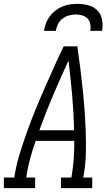

<svg xmlns="http://www.w3.org/2000/svg" viewBox="-50 -975 570 995"><path d="M-30 0V-55H24L27 -74Q37 -130 54.5 -186Q72 -242 92 -297.5Q112 -353 134.5 -408Q157 -463 181 -517.5Q205 -572 229.5 -626.5Q254 -681 280 -735H351Q359 -681 365.5 -626.5Q372 -572 378 -517.5Q384 -463 388 -408Q392 -353 394 -297.5Q396 -242 395 -186Q394 -130 385 -74L381 -55H428V0H266V-55H320L323 -74Q330 -116 332.5 -159Q335 -202 335 -245H135Q120 -203 108 -160Q96 -117 89 -74L86 -55H132V0ZM154 -300H334Q332 -391 324 -481Q316 -571 305 -661Q264 -572 225.5 -482Q187 -392 154 -300ZM178 -815Q181 -835 188 -854Q195 -873 207.5 -890Q220 -907 237 -920Q254 -933 273 -941Q292 -949 312 -952Q332 -955 352 -955Q381 -955 408.5 -947.5Q436 -940 455 -920.5Q474 -901 479 -872.5Q484 -844 479 -815H418Q421 -832 418 -849.5Q415 -867 404 -878.5Q393 -890 376.5 -895Q360 -900 343 -900Q325 -900 307 -895Q289 -890 274 -878.5Q259 -867 250.5 -850Q242 -833 239 -815Z"/></svg>

Font: Iosevka Curly Slab LtObl
Style: Regular
Weight: 300
Italic angle: -9°
Monospace: yes
Designer: Belleve Invis
Foundry: Belleve Invis
Version: Version 11.0.0; ttfautohint (v1.8.3)